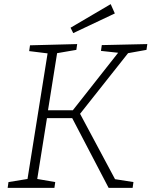

<svg xmlns="http://www.w3.org/2000/svg" viewBox="-20 -908 732 928"><path d="M247 -28 243 0H17L21 -28L113 -43L210 -650L121 -661L125 -689L353 -695L349 -667L256 -651L212 -375H332L551 -653L468 -662L472 -690L692 -695L688 -667L599 -651L367 -358L536 -42L625 -28L621 0H505L329 -337H207L160 -43ZM334 -748 321 -774 515 -888 535 -843Z"/></svg>

Font: Bitter Light
Style: Italic
Weight: 300
Italic angle: -9°
Designer: Sol Matas, and Bitter project Authors
Foundry: Sol Matas
Version: Version 2.001